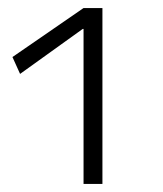

<svg xmlns="http://www.w3.org/2000/svg" viewBox="-20 -750 407 478"><path d="M188 -292V-678H186L30 -566L11 -608L188 -730H235V-292Z"/></svg>

Font: M PLUS 1 Thin Light
Style: Regular
Weight: 300
Version: Version 1.001